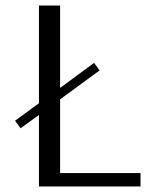

<svg xmlns="http://www.w3.org/2000/svg" viewBox="-20 -670 536 690"><path d="M485 -48V0H120V-257L54 -209L34 -236L120 -299V-650H196V-354L318 -444L338 -417L196 -313V-48Z"/></svg>

Font: Arsenal
Style: Regular
Weight: 400
Designer: Andrij Shevchenko
Foundry: Stairsfor.com
Version: Version 1.000